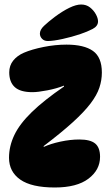

<svg xmlns="http://www.w3.org/2000/svg" viewBox="-20 -825 492 852"><path d="M20 -125Q20 -176 43.5 -225.5Q67 -275 121 -327.5Q175 -380 264 -441V-445Q231 -432 189.5 -424Q148 -416 124 -416Q70 -416 45.5 -438.5Q21 -461 21 -504Q21 -534 38.5 -556Q56 -578 86 -591Q121 -606 173 -616.5Q225 -627 275 -627Q353 -627 392.5 -599Q432 -571 432 -503Q432 -469 421 -436Q410 -403 382 -366Q354 -329 303.5 -283Q253 -237 174 -177V-173Q204 -187 248 -196.5Q292 -206 332 -206Q381 -206 402.5 -188Q424 -170 424 -129Q424 -71 372.5 -32Q321 7 223 7Q120 7 70 -28Q20 -63 20 -125ZM157 -676Q157 -693 175.5 -710.5Q194 -728 223 -750Q258 -776 288 -790.5Q318 -805 340 -805Q363 -805 379.5 -792Q396 -779 405.5 -761.5Q415 -744 415 -730Q415 -709 391 -696.5Q367 -684 337 -674Q299 -661 257.5 -652Q216 -643 192 -643Q176 -643 166.5 -653Q157 -663 157 -676Z"/></svg>

Font: DynaPuff Condensed
Style: Bold
Weight: 700
Width: 3
Designer: Toshi Omagari, Jennifer Daniel
Foundry: Google Fonts
Version: Version 2.000; ttfautohint (v1.8.4.7-5d5b)